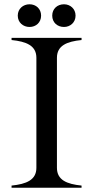

<svg xmlns="http://www.w3.org/2000/svg" viewBox="-20 -877 435 897"><path d="M34 -10V0H361V-10C292 -17 246 -36 246 -93V-607C246 -664 292 -683 361 -690V-700H34V-690C103 -683 150 -664 150 -607V-93C150 -36 103 -17 34 -10ZM118 -751C148 -751 172 -772 172 -804C172 -836 148 -857 118 -857C88 -857 63 -836 63 -804C63 -772 88 -751 118 -751ZM279 -751C308 -751 333 -772 333 -804C333 -836 308 -857 279 -857C248 -857 224 -836 224 -804C224 -772 248 -751 279 -751Z"/></svg>

Font: Sprat
Style: Regular
Weight: 400
Designer: Ethan Nakache
Foundry: Collletttivo
Version: Version 2.000;Glyphs 3.2 (3217)